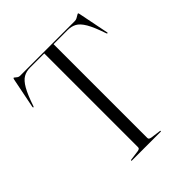

<svg xmlns="http://www.w3.org/2000/svg" viewBox="-198 -841 967 967"><g transform="rotate(-45 285.5 -358.0)"><path d="M86.5 -700H476.5Q485 -700 492.5 -704Q500 -708 506.2 -712Q512.5 -716 515 -716Q516 -716 517 -714.5Q518 -713 519 -707L551 -547Q552 -544.5 551.8 -542.5Q551.5 -540.5 549.5 -540Q548 -540 547 -541.2Q546 -542.5 545 -544.5Q523.5 -608.5 504.8 -640.2Q486 -672 465.5 -682.8Q445 -693.5 420 -693.5H318.5V-25.5Q318.5 -19.5 322.5 -16.8Q326.5 -14 334.5 -12.5L387 -5.5Q391.5 -5 391.5 -2.5Q391.5 0 387.5 0H183.5Q181.5 0 180.8 -1Q180 -2 180 -2.5Q180 -5 184 -5.5L236.5 -12.5Q245 -14 248.8 -16.8Q252.5 -19.5 252.5 -25.5V-693.5H151Q124.5 -693.5 104 -681.8Q83.5 -670 65 -637.8Q46.5 -605.5 26 -544.5Q25.5 -542.5 24.2 -541.2Q23 -540 21.5 -540Q20 -540.5 19.8 -542.5Q19.5 -544.5 20 -547L52 -707Q53.5 -713 54.5 -714.5Q55.5 -716 56.5 -716Q58.5 -716 62.8 -712Q67 -708 73 -704Q79 -700 86.5 -700Z"/></g></svg>

Font: Fraunces 120pt Light
Style: Regular
Weight: 300
Version: Version 1.000;[b76b70a41]